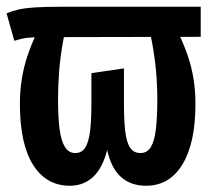

<svg xmlns="http://www.w3.org/2000/svg" viewBox="-27 -550 647 584"><path d="M16.5 -426 -7 -509.5Q11 -517 30 -521.2Q49 -525.5 79.2 -527.5Q109.5 -529.5 159.5 -529.5H583.5V-438L106 -437Q72.5 -437 56 -435Q39.5 -433 16.5 -426ZM482.5 -507.5Q520 -450 543.8 -381.5Q567.5 -313 567.5 -234.5Q567.5 -115 528 -50Q488.5 15 417 15Q372 15 342 -10.8Q312 -36.5 299 -93.5Q284.5 -38 255.8 -11.5Q227 15 185.5 15Q113.5 15 73.5 -48.8Q33.5 -112.5 33.5 -234.5Q33.5 -312 56.8 -380.8Q80 -449.5 117 -506.5H183Q171 -459.5 163.5 -416.5Q156 -373.5 152.8 -331.8Q149.5 -290 149.5 -246.5Q149.5 -193.5 154.2 -157.5Q159 -121.5 170.5 -103Q182 -84.5 202 -84.5Q222 -84.5 232.5 -101.5Q243 -118.5 247 -151.5Q251 -184.5 251 -233V-327.5L350 -342V-236Q350 -183.5 354 -150Q358 -116.5 369 -100.5Q380 -84.5 400 -84.5Q421 -84.5 432 -103Q443 -121.5 447.2 -157.5Q451.5 -193.5 451.5 -246.5Q451.5 -290 447.8 -332Q444 -374 436.2 -417.2Q428.5 -460.5 416.5 -507.5Z"/></svg>

Font: Fira Code Light SemiBold
Style: Regular
Weight: 600
Monospace: yes
Version: Version 5.002